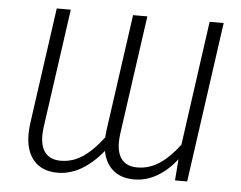

<svg xmlns="http://www.w3.org/2000/svg" viewBox="-50 -746 1024 817"><g transform="rotate(5 462.0 -337.0)"><path d="M873 -685 777 0H725L732 -91Q694 -42 648 -15.5Q602 11 551 11Q495 11 461 -18Q427 -47 417 -99Q327 11 224 11Q158 11 122.5 -29.5Q87 -70 87 -141Q87 -162 90 -186L160 -685H220L149 -180Q146 -159 146 -141Q146 -92 168 -66.5Q190 -41 233 -41Q284 -41 327.5 -70.5Q371 -100 413 -156L416 -186L486 -685H547L476 -180Q473 -159 473 -141Q473 -92 495 -66.5Q517 -41 560 -41Q611 -41 654.5 -70Q698 -99 739 -154L813 -685Z"/></g></svg>

Font: FiraGO Light
Style: Italic
Weight: 300
Italic angle: -8°
Designer: bBox Type GmbH
Foundry: bBox Type GmbH
Version: Version 1.001